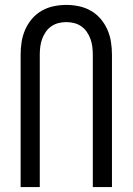

<svg xmlns="http://www.w3.org/2000/svg" viewBox="-20 -762 540 782"><path d="M64 0V-539Q64 -565 68 -591Q72 -617 82.5 -641Q93 -665 110 -685Q127 -705 149.5 -718Q172 -731 198 -736.5Q224 -742 250 -742Q276 -742 302 -736.5Q328 -731 350.5 -718Q373 -705 390 -685Q407 -665 417.5 -641Q428 -617 432 -591Q436 -565 436 -539V0H358V-539Q358 -555 356 -571.5Q354 -588 348.5 -603Q343 -618 334 -631.5Q325 -645 311.5 -654.5Q298 -664 282 -668Q266 -672 250 -672Q234 -672 218 -668Q202 -664 188.5 -654.5Q175 -645 166 -631.5Q157 -618 151.5 -603Q146 -588 144 -571.5Q142 -555 142 -539V0Z"/></svg>

Font: Iosevka
Style: Regular
Weight: 400
Monospace: yes
Designer: Belleve Invis
Foundry: Belleve Invis
Version: Version 33.2.3; ttfautohint (v1.8.4)